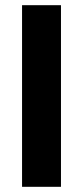

<svg xmlns="http://www.w3.org/2000/svg" viewBox="-20 -720 320 740"><path d="M65 0V-700H215V0Z"/></svg>

Font: DM Sans 24pt Black
Style: Regular
Weight: 900
Designer: Colophon Foundry, Jonny Pinhorn
Foundry: Colophon Foundry
Version: Version 4.004;gftools[0.9.30]